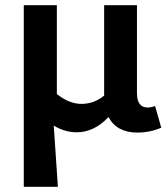

<svg xmlns="http://www.w3.org/2000/svg" viewBox="-20 -506 648 743"><path d="M72 217V-486H200V-142Q248 -104 295 -104Q344 -104 383 -136V-486H510V-146Q510 -90 551 -90Q566 -90 580 -96L604 -12Q561 7 511 7Q432 7 400 -53Q344 6 277 6Q231 6 188 -20L204 217Z"/></svg>

Font: Cantarell
Style: Bold
Weight: 700
Designer: Dave Crossland, Nikolaus Waxweiler, Florian Fecher, Jacques Le Bailly, Eben Sorkin, Alexei Vanyashin, Alexios Zavras, Em
Version: Version 0.303